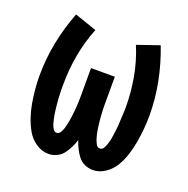

<svg xmlns="http://www.w3.org/2000/svg" viewBox="-100 -608 699 712"><g transform="rotate(20 250.0 -252.5)"><path d="M338 8Q364 8 387 -8Q410 -24 423.5 -47Q437 -70 445 -95.5Q453 -121 457.5 -147Q462 -173 464.5 -200Q467 -227 467 -253Q467 -320 454 -385.5Q441 -451 417 -513L330 -483Q353 -428 363.5 -369.5Q374 -311 374 -252Q374 -242 373.5 -233Q373 -224 372.5 -214.5Q372 -205 371.5 -195.5Q371 -186 370.5 -177Q370 -168 368.5 -158.5Q367 -149 366 -139.5Q365 -130 363 -121Q361 -112 358 -103Q355 -94 350 -85Q345 -76 335 -76Q326 -76 321 -85Q316 -94 313 -102.5Q310 -111 308 -120Q306 -129 304.5 -138Q303 -147 302 -156Q301 -165 300 -174Q299 -183 298.5 -192Q298 -201 297.5 -210.5Q297 -220 297 -229Q297 -238 297 -247Q297 -256 297 -265V-345H203V-265Q203 -256 203 -247Q203 -238 203 -229Q203 -220 202.5 -210.5Q202 -201 201.5 -192Q201 -183 200 -174Q199 -165 198 -156Q197 -147 195.5 -138Q194 -129 192 -120Q190 -111 187.5 -102.5Q185 -94 179.5 -85Q174 -76 165 -76Q156 -76 150.5 -85Q145 -94 142.5 -103Q140 -112 138 -121Q136 -130 134.5 -139.5Q133 -149 132 -158.5Q131 -168 130 -177Q129 -186 128.5 -195.5Q128 -205 127.5 -214.5Q127 -224 127 -233Q127 -242 127 -252Q127 -311 137.5 -369.5Q148 -428 170 -483L83 -513Q59 -451 46 -385.5Q33 -320 33 -253Q33 -227 35.5 -200Q38 -173 42.5 -147Q47 -121 55.5 -95.5Q64 -70 77 -47Q90 -24 113 -8Q136 8 163 8Q179 8 194.5 1Q210 -6 220 -19Q230 -32 237.5 -47Q245 -62 250 -78Q255 -62 262.5 -47Q270 -32 280 -19Q290 -6 305.5 1Q321 8 338 8Z"/></g></svg>

Font: Iosevka SS08 Medium
Style: Regular
Weight: 500
Monospace: yes
Designer: Belleve Invis
Foundry: Belleve Invis
Version: Version 3.4.3; ttfautohint (v1.8.3)